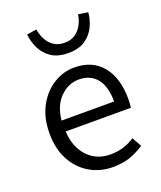

<svg xmlns="http://www.w3.org/2000/svg" viewBox="-141 -841 791 942"><g transform="rotate(-20 254.5 -369.5)"><path d="M286.1 12.2Q220.2 12.2 166.3 -19Q112.3 -50.3 80.3 -108.9Q48.3 -167.5 48.3 -249Q48.3 -330.6 80.3 -389.6Q112.3 -448.7 163.6 -480.5Q214.8 -512.2 272 -512.2Q366.2 -512.2 418 -449.2Q469.7 -386.2 469.7 -277.8Q469.7 -250.5 466.8 -231.4H126.5Q130.4 -149.9 176.3 -100.1Q222.2 -50.3 295.4 -50.3Q333 -50.3 364.3 -60.3Q395.5 -70.3 422.4 -88.4L450.2 -39.1Q417.5 -16.6 377.9 -2.2Q338.4 12.2 286.1 12.2ZM125.5 -288.6H399.9Q399.9 -367.2 366.7 -408.2Q333.5 -449.2 272.9 -449.2Q218.8 -449.2 176 -407.2Q133.3 -365.2 125.5 -288.6ZM271 -588.4Q216.8 -588.4 182.6 -611.6Q148.4 -634.8 131.6 -670.4Q114.7 -706.1 111.3 -743.2L162.1 -751Q166 -724.6 178.7 -699.5Q191.4 -674.3 214.4 -658.2Q237.3 -642.1 271 -642.1Q305.2 -642.1 327.9 -658.2Q350.6 -674.3 363.5 -699.5Q376.5 -724.6 379.9 -751L430.7 -743.2Q427.7 -706.1 410.9 -670.4Q394 -634.8 360.1 -611.6Q326.2 -588.4 271 -588.4Z"/></g></svg>

Font: Akatab
Style: Regular
Weight: 400
Designer: SIL Global
Foundry: SIL Global
Version: Version 4.100